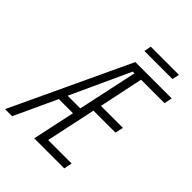

<svg xmlns="http://www.w3.org/2000/svg" viewBox="-302 -966 1093 1093"><g transform="rotate(45 245.0 -419.0)"><path d="M-69 0 266 -714H559L549 -666H360L304 -399H481L470 -350H293L229 -49H418L408 0H166L221 -257H107L-12 0ZM129 -306H231L308 -665H294ZM258 -795 266 -838H493L484 -795Z"/></g></svg>

Font: Noto Sans ExtraCondensed Light
Style: Italic
Weight: 300
Width: 2
Italic angle: -12°
Designer: Monotype Design Team
Foundry: Monotype Imaging Inc.
Version: Version 2.013; ttfautohint (v1.8.4.7-5d5b)